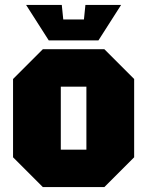

<svg xmlns="http://www.w3.org/2000/svg" viewBox="-20 -760 598 780"><path d="M33 -121V-439L154 -560H404L525 -439V-121L404 0H154ZM227 -152H331V-408H227ZM327 -740H472L380 -596H178L86 -740H231L237 -681H321Z"/></svg>

Font: Tektur SemiCondensed ExtraBold
Style: Regular
Weight: 800
Width: 4
Designer: Adam Jagosz
Foundry: Adam Jagosz
Version: Version 1.005;gftools[0.9.30]